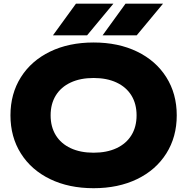

<svg xmlns="http://www.w3.org/2000/svg" viewBox="-20 -995 1006 1032"><path d="M36.2 -375Q36.2 -491 92.2 -579.8Q148.1 -668.6 249.2 -717.6Q350.2 -766.6 483.1 -766.6Q615.9 -766.6 717 -717.6Q818.1 -668.6 874 -579.8Q930 -491 930 -375Q930 -259 874 -170.2Q818.1 -81.4 717 -32.4Q615.9 16.6 483.1 16.6Q350.2 16.6 249.2 -32.4Q148.1 -81.4 92.2 -170.2Q36.2 -259 36.2 -375ZM714.1 -375Q714.1 -436.9 686.2 -482.1Q658.2 -527.3 606.2 -551.5Q554.3 -575.8 483.1 -575.8Q411.9 -575.8 360 -551.5Q308 -527.3 280 -482.1Q252.1 -436.9 252.1 -375Q252.1 -313.1 280 -267.9Q308 -222.7 360 -198.5Q411.9 -174.2 483.1 -174.2Q554.3 -174.2 606.2 -198.5Q658.2 -222.7 686.2 -267.9Q714.1 -313.1 714.1 -375ZM589.5 -975.3 448.1 -805.2H264.7L388.3 -975.3ZM856.3 -975.3 714.9 -805.2H531.5L654.7 -975.3Z"/></svg>

Font: Unbounded Variable
Style: Regular
Weight: 400
Designer: Luke Prowse, Jean-Baptiste Morizot, Fátima Lázaro, Florian Runge
Foundry: NaN
Version: Version 1.600;FEAKit 1.0